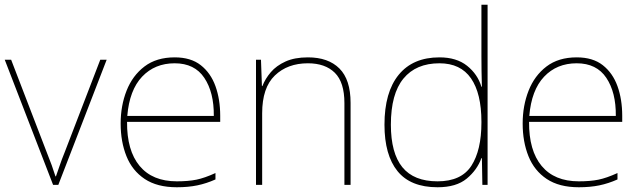

<svg xmlns="http://www.w3.org/2000/svg" viewBox="-20 -780 2706 810"><path d="M204 0 0 -528H27L177 -138Q190 -106 198 -83.5Q206 -61 214 -36H216Q225 -61 232.5 -83.5Q240 -106 253 -138L403 -528H430L226 0Z M717 -538Q785 -538 827 -505Q869 -472 889 -416.5Q909 -361 909 -291V-266H516Q515 -145 569 -80Q623 -15 726 -15Q774 -15 808.5 -22Q843 -29 889 -50V-23Q851 -6 812.5 2Q774 10 726 10Q643 10 590.5 -25Q538 -60 513.5 -121Q489 -182 489 -259Q489 -334 514 -397.5Q539 -461 589.5 -499.5Q640 -538 717 -538ZM717 -513Q633 -513 579.5 -456.5Q526 -400 517 -291H882Q883 -390 842 -451.5Q801 -513 717 -513Z M1279 -538Q1365 -538 1412 -491Q1459 -444 1459 -346V0H1433V-345Q1433 -433 1392.5 -473Q1352 -513 1279 -513Q1193 -513 1139.5 -461.5Q1086 -410 1086 -302V0H1060V-528H1081L1085 -417H1087Q1099 -448 1122.5 -475.5Q1146 -503 1184.5 -520.5Q1223 -538 1279 -538Z M1826 10Q1712 10 1657 -58Q1602 -126 1602 -254Q1602 -391 1662 -464.5Q1722 -538 1834 -538Q1906 -538 1950.5 -502.5Q1995 -467 2011 -414H2013Q2012 -448 2011.5 -480Q2011 -512 2011 -543V-760H2037V0H2015L2013 -113H2011Q1993 -63 1949 -26.5Q1905 10 1826 10ZM1826 -15Q1926 -15 1968.5 -80.5Q2011 -146 2011 -263V-266Q2011 -386 1967 -449.5Q1923 -513 1834 -513Q1735 -513 1682 -448.5Q1629 -384 1629 -254Q1629 -134 1677.5 -74.5Q1726 -15 1826 -15Z M2413 -538Q2481 -538 2523 -505Q2565 -472 2585 -416.5Q2605 -361 2605 -291V-266H2212Q2211 -145 2265 -80Q2319 -15 2422 -15Q2470 -15 2504.5 -22Q2539 -29 2585 -50V-23Q2547 -6 2508.5 2Q2470 10 2422 10Q2339 10 2286.5 -25Q2234 -60 2209.5 -121Q2185 -182 2185 -259Q2185 -334 2210 -397.5Q2235 -461 2285.5 -499.5Q2336 -538 2413 -538ZM2413 -513Q2329 -513 2275.5 -456.5Q2222 -400 2213 -291H2578Q2579 -390 2538 -451.5Q2497 -513 2413 -513Z"/></svg>

Font: Noto Sans Syriac Western Thin
Style: Regular
Weight: 100
Designer: Patrick Giasson and the Monotype Design Team
Foundry: Monotype Imaging Inc.
Version: Version 3.000; ttfautohint (v1.8.4.7-5d5b)